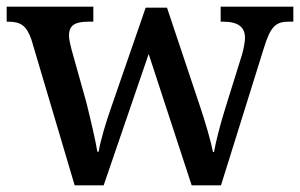

<svg xmlns="http://www.w3.org/2000/svg" viewBox="-20 -556 900 576"><path d="M74 -438 204 0H291L426 -394L555 0H643L772 -413C792 -478 808 -491 847 -491H860V-536H642V-491H649C693 -491 715 -476 715 -442C715 -431 711 -409 706 -392L657 -235C639 -177 628 -133 622 -100H619C613 -131 595 -193 580 -237L481 -533H417L314 -235C298 -190 281 -133 276 -101H272C267 -133 251 -201 239 -249L195 -406C191 -421 187 -438 187 -449C187 -482 207 -491 247 -491H260V-536H0V-491H3C42 -491 59 -480 74 -438Z"/></svg>

Font: Noto Serif Georgian Medium
Style: Regular
Weight: 500
Designer: Monotype Design Team, Akaki Razmadze
Foundry: Google LLC
Version: Version 2.003